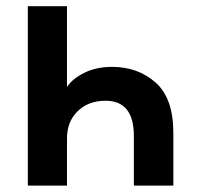

<svg xmlns="http://www.w3.org/2000/svg" viewBox="-20 -583 622 603"><path d="M67.4 0V-563.5H190.4V-311.5H191.4Q209 -336.9 246.1 -355Q283.2 -373 332 -373Q413.1 -373 468.8 -323.7Q524.4 -274.4 524.4 -166V0H400.4V-156.2Q400.4 -266.6 311.5 -266.6Q257.8 -266.6 224.1 -233.9Q190.4 -201.2 190.4 -148.4V0Z"/></svg>

Font: Gothic A1
Style: Bold
Weight: 700
Version: Version 2.50